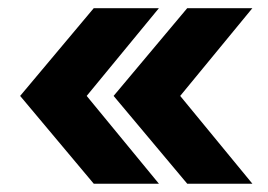

<svg xmlns="http://www.w3.org/2000/svg" viewBox="-20 -520 657 470"><path d="M209.5 -70.3 29.3 -285.2 209.5 -500H369L192.2 -285.2L369 -70.3ZM438.3 -70.3 258.1 -285.2 438.3 -500H597.8L421.1 -285.2L597.8 -70.3Z"/></svg>

Font: Inter Khmer Looped
Style: Regular
Weight: 400
Designer: Rasmus Andersson, Sovichet Tep
Foundry: Anagata Design
Version: Version 1.000